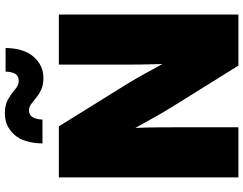

<svg xmlns="http://www.w3.org/2000/svg" viewBox="-124 -862 986 778"><g transform="rotate(-90 369.0 -473.0)"><path d="M39.1 0V-727.5H246.1L423.3 -441.9Q436 -421.4 456.5 -384.3Q477.1 -347.2 498.5 -308.1Q497.1 -352.1 496.6 -393.6Q496.1 -435.1 496.1 -460.9V-727.5H699.2V0H492.2L326.7 -265.6Q311 -290.5 288.3 -330.3Q265.6 -370.1 239.7 -417.5Q241.7 -368.2 241.9 -327.9Q242.2 -287.6 242.2 -265.6V0ZM442.4 -790Q414.6 -790 395.3 -798.8Q376 -807.6 362.1 -819.3Q348.1 -831.1 336.2 -839.8Q324.2 -848.6 310.5 -848.6Q275.9 -848.6 273.4 -793.9H176.8Q178.2 -871.1 212.9 -908.7Q247.6 -946.3 297.9 -946.3Q334.5 -946.3 357.4 -932.4Q380.4 -918.5 396.7 -904.3Q413.1 -890.1 429.7 -890.1Q450.2 -890.1 458.7 -904.1Q467.3 -918 467.8 -943.4H563.5Q562.5 -868.2 527.3 -829.1Q492.2 -790 442.4 -790Z"/></g></svg>

Font: Inter Display Black
Style: Regular
Weight: 900
Designer: Rasmus Andersson
Foundry: rsms
Version: Version 4.000;git-a52131595